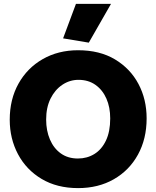

<svg xmlns="http://www.w3.org/2000/svg" viewBox="-20 -952 803 986"><path d="M381 14Q273 14 194 -33Q115 -80 72.5 -160Q30 -240 30 -337Q30 -442 75 -522.5Q120 -603 199.5 -648.5Q279 -694 381 -694Q492 -694 570.5 -647Q649 -600 691 -521Q733 -442 733 -344Q733 -239 688.5 -158Q644 -77 564.5 -31.5Q485 14 381 14ZM380 -138Q427 -138 464.5 -161Q502 -184 524 -230Q546 -276 546 -344Q546 -401 526.5 -445.5Q507 -490 470.5 -516Q434 -542 383 -542Q338 -542 300 -516.5Q262 -491 239.5 -445.5Q217 -400 217 -338Q217 -281 236.5 -235.5Q256 -190 292.5 -164Q329 -138 380 -138ZM436 -733 550 -932H370L304 -755Z"/></svg>

Font: Catamaran Thin Black
Style: Regular
Weight: 900
Version: Version 2.000